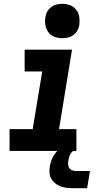

<svg xmlns="http://www.w3.org/2000/svg" viewBox="-20 -790 540 1005"><path d="M30 0V-114H151L201 -416H109V-530H357L289 -114H380V0ZM306 -590Q285 -590 265 -597.5Q245 -605 233 -621.5Q221 -638 217.5 -659Q214 -680 218 -702Q220 -717 228 -730.5Q236 -744 248.5 -753.5Q261 -763 276.5 -766.5Q292 -770 306 -770Q328 -770 347.5 -762.5Q367 -755 379.5 -738.5Q392 -722 395 -701Q398 -680 395 -658Q392 -643 384.5 -629.5Q377 -616 364 -606.5Q351 -597 336 -593.5Q321 -590 306 -590ZM361 195Q344 195 327.5 193Q311 191 295.5 185Q280 179 267.5 168.5Q255 158 247.5 144Q240 130 239 113Q238 96 241 79Q245 56 256 33.5Q267 11 285.5 -5Q304 -21 328 -28Q352 -35 375 -35L369 0Q361 0 355.5 6.5Q350 13 346.5 20.5Q343 28 341 35.5Q339 43 338 50Q336 61 336.5 71Q337 81 342 89Q347 97 356.5 101Q366 105 376 105H451L436 195Z"/></svg>

Font: Iosevka Curly Slab HvObl
Style: Regular
Weight: 900
Italic angle: -9°
Monospace: yes
Designer: Belleve Invis
Foundry: Belleve Invis
Version: Version 11.1.0; ttfautohint (v1.8.3)